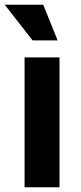

<svg xmlns="http://www.w3.org/2000/svg" viewBox="-34 -793 342 813"><path d="M70 -550H218V0H70ZM-14 -773H149L210 -622H104Z"/></svg>

Font: Krub
Style: Bold
Weight: 700
Version: Version 1.000; ttfautohint (v1.6)